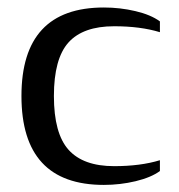

<svg xmlns="http://www.w3.org/2000/svg" viewBox="-20 -491 484 520"><path d="M38.1 -231Q38.1 -470.7 261.2 -470.7Q305.2 -470.7 346.7 -460.9Q388.2 -451.2 413.1 -433.1V-403.8Q360.4 -419.9 289.1 -419.9Q205.1 -419.9 165.5 -376Q126 -332 126 -231Q126 -129.4 165.8 -85.2Q205.6 -41 289.1 -41Q360.4 -41 413.1 -57.1V-27.8Q389.2 -10.3 347.2 -0.2Q305.2 9.8 261.2 9.8Q38.1 9.8 38.1 -231Z"/></svg>

Font: Liberation Serif
Style: Regular
Weight: 400
Designer: Steve Matteson
Foundry: Ascender Corporation
Version: Version 2.1.5